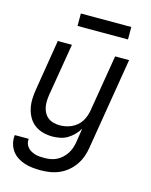

<svg xmlns="http://www.w3.org/2000/svg" viewBox="-135 -803 869 1103"><g transform="rotate(15 300.0 -252.0)"><path d="M217 213Q192 213 167 210.5Q142 208 119 200.5Q96 193 76 180Q56 167 42.5 148Q29 129 23 105Q17 81 20 56H103Q101 70 105 83Q109 96 117.5 106Q126 116 137.5 122.5Q149 129 162 133Q175 137 189 138Q203 139 217 139Q235 139 253.5 136Q272 133 289.5 124.5Q307 116 321.5 102.5Q336 89 346.5 73Q357 57 363 39Q369 21 372 3L385 -80Q373 -60 356 -42.5Q339 -25 318.5 -13Q298 -1 275 3.5Q252 8 230 8Q201 8 173.5 0.5Q146 -7 124 -23.5Q102 -40 88.5 -64Q75 -88 69 -115Q63 -142 64 -171.5Q65 -201 70 -230L119 -530H203L151 -218Q148 -199 147.5 -180Q147 -161 150.5 -143.5Q154 -126 163 -110.5Q172 -95 186 -84.5Q200 -74 218 -69.5Q236 -65 255 -65Q272 -65 289.5 -68.5Q307 -72 323.5 -79.5Q340 -87 354.5 -99Q369 -111 379 -126.5Q389 -142 395 -159Q401 -176 404 -193L460 -530H543L453 15Q449 42 439.5 68.5Q430 95 413.5 119Q397 143 374.5 162Q352 181 325.5 192.5Q299 204 271.5 208.5Q244 213 217 213ZM206 -643V-717H506V-643Z"/></g></svg>

Font: Iosevka Curly Extended
Style: Italic
Weight: 400
Width: 7
Italic angle: -9°
Monospace: yes
Designer: Belleve Invis
Foundry: Belleve Invis
Version: Version 11.1.0; ttfautohint (v1.8.3)